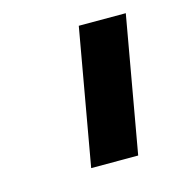

<svg xmlns="http://www.w3.org/2000/svg" viewBox="-55 -812 331 363"><g transform="rotate(-15 110.5 -630.0)"><path d="M174 -497H82L129 -763H221Z"/></g></svg>

Font: Open Sauce One Medium Italic
Style: Regular
Weight: 500
Italic angle: -10°
Designer: Alfredo Marco Pradil
Foundry: Creative Sauce Fz LLC
Version: Version 1.477